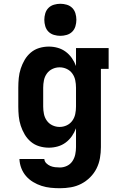

<svg xmlns="http://www.w3.org/2000/svg" viewBox="-20 -775 640 1018"><path d="M298 223Q273 223 248.5 220.5Q224 218 200.5 210.5Q177 203 155.5 190Q134 177 118 158.5Q102 140 93 116.5Q84 93 83 68H215Q216 81 225.5 90.5Q235 100 247 105Q259 110 272 111.5Q285 113 298 113Q317 113 335 104.5Q353 96 364 79.5Q375 63 379 43.5Q383 24 383 5V-95Q375 -73 361 -53Q347 -33 328 -19Q309 -5 286 1.5Q263 8 239 8Q213 8 188 0.5Q163 -7 143.5 -23.5Q124 -40 111 -62Q98 -84 90 -108.5Q82 -133 79.5 -158.5Q77 -184 77 -210V-310Q77 -336 79.5 -361.5Q82 -387 90 -411.5Q98 -436 111 -458Q124 -480 143.5 -496.5Q163 -513 188 -520.5Q213 -528 239 -528Q263 -528 286 -521.5Q309 -515 328 -501Q347 -487 361 -467Q375 -447 383 -425V-520H556V-410H515V5Q515 34 510 63Q505 92 492 118Q479 144 458 165Q437 186 411 199.5Q385 213 356 218Q327 223 298 223ZM296 -102Q316 -102 334 -110.5Q352 -119 363.5 -135Q375 -151 379 -170.5Q383 -190 383 -210V-310Q383 -330 379 -349.5Q375 -369 363.5 -385Q352 -401 334 -409.5Q316 -418 296 -418Q276 -418 258 -409.5Q240 -401 228.5 -385Q217 -369 213 -349.5Q209 -330 209 -310V-210Q209 -190 213 -170.5Q217 -151 228.5 -135Q240 -119 258 -110.5Q276 -102 296 -102ZM300 -585Q283 -585 266 -590Q249 -595 237 -607Q225 -619 220 -636Q215 -653 215 -670Q215 -687 220 -704Q225 -721 237 -733Q249 -745 266 -750Q283 -755 300 -755Q317 -755 334 -750Q351 -745 363 -733Q375 -721 380 -704Q385 -687 385 -670Q385 -653 380 -636Q375 -619 363 -607Q351 -595 334 -590Q317 -585 300 -585Z"/></svg>

Font: Iosevka HT Extrabold Extended
Style: Regular
Weight: 800
Width: 7
Monospace: yes
Designer: Belleve Invis
Foundry: Belleve Invis
Version: Version 32.3.0; ttfautohint (v1.8.4)